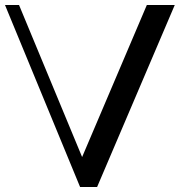

<svg xmlns="http://www.w3.org/2000/svg" viewBox="-20 -750 721 770"><path d="M301.2 0 0 -730H56.3L319.4 -95.9L301.6 -102.1L568.9 -730H680.9L369.4 0Z"/></svg>

Font: Savate ExtraLight
Style: Regular
Weight: 200
Designer: Max Esnée
Foundry: Plomb Type
Version: Version 2.000